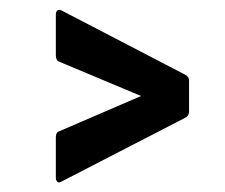

<svg xmlns="http://www.w3.org/2000/svg" viewBox="-20 -494 460 392"><path d="M105 -123Q100 -120 97 -123Q94 -126 94 -131V-214Q94 -224 101 -226L268 -298L101 -368Q94 -371 94 -381V-464Q94 -470 97 -472.5Q100 -475 105 -473L359 -341Q366 -337 366 -329V-267Q366 -258 359 -254Z"/></svg>

Font: Sofia Sans Extra Condensed
Style: Bold Italic
Weight: 700
Italic angle: -9°
Designer: Botio Nikoltchev, Ani Petrova
Foundry: lettersoup
Version: Version 4.101